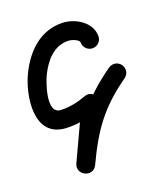

<svg xmlns="http://www.w3.org/2000/svg" viewBox="-112 -352 517 611"><g transform="rotate(-20 147.0 -47.0)"><path d="M263 -207C263 -207 263 -207 263 -207C263 -255.1 211.5 -285 168.7 -286C95 -287.7 44.3 -237.7 13.2 -175.4C-19.9 -109.3 -42.6 28.2 67.7 33C105.7 34.6 143.4 26.9 178.8 13.4C190.4 9 183.6 -6.8 172.5 -18.7C161.5 -30.6 146.2 -38.6 140.9 -27.3C113.4 31.6 86 90.5 58.5 149.3C50.1 167.4 59.4 182.8 73 189.2C86.6 195.5 104.4 192.8 112.9 174.7C160.5 73.1 204.1 11.7 295.3 -52.5C308.8 -62 312.1 -80.7 302.5 -94.3C293 -107.8 274.3 -111.1 260.7 -101.5C260.7 -101.5 260.7 -101.5 260.7 -101.5C161.1 -31.4 110.5 38.5 58.6 149.3C50.1 167.4 59.4 182.8 73 189.1C86.6 195.5 104.5 192.8 112.9 174.7C140.4 115.8 167.8 56.9 195.3 -1.9C200.5 -13.2 196.9 -25.6 189 -34.1C181.2 -42.6 169.1 -47.1 157.4 -42.6C129.7 -32.1 100.1 -25.7 70.3 -27C20.9 -29.1 55.7 -126.4 66.8 -148.6C87.2 -189.2 118 -227.1 167.3 -226C178.4 -225.8 203 -217.4 203 -207C203 -190.4 216.4 -177 233 -177C249.6 -177 263 -190.4 263 -207Z"/></g></svg>

Font: FRB American Cursive
Style: Bold Italic
Weight: 700
Italic angle: -25°
Version: Version 2.0;Modular Font Editor K font №1